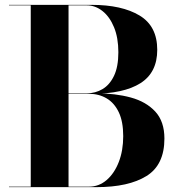

<svg xmlns="http://www.w3.org/2000/svg" viewBox="-20 -770 737 790"><path d="M17 0V-2H346.5Q387 -2 418.8 -29.2Q450.5 -56.5 468.8 -103.5Q487 -150.5 487 -210Q487 -269.5 468.8 -308Q450.5 -346.5 418.8 -365.2Q387 -384 346.5 -384H237V-386H377Q455 -386 518.2 -368.8Q581.5 -351.5 619 -310.8Q656.5 -270 656.5 -200Q656.5 -91.5 582.8 -45.8Q509 0 377 0ZM106.5 -1V-749H262V-1ZM237 -384V-386H337Q372.5 -386 402 -403.5Q431.5 -421 449.2 -458.2Q467 -495.5 467 -555Q467 -614.5 449.2 -657.8Q431.5 -701 401.8 -724.5Q372 -748 337 -748H17V-750H357Q481.5 -750 554.2 -706.2Q627 -662.5 627 -565Q627 -471.5 558 -427.8Q489 -384 357 -384Z"/></svg>

Font: Bodoni Moda 96pt
Style: Bold
Weight: 700
Version: Version 2.005